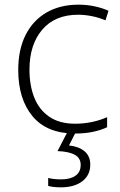

<svg xmlns="http://www.w3.org/2000/svg" viewBox="-20 -561 515 821"><path d="M301 10Q181 10 119.5 -63.5Q58 -137 58 -262Q58 -349 89.5 -411.5Q121 -474 179 -507.5Q237 -541 315 -541Q352 -541 384.5 -534Q417 -527 444 -515L431 -474Q403 -486 372.5 -492Q342 -498 314 -498Q215 -498 160.5 -434Q106 -370 106 -263Q106 -196 126.5 -144Q147 -92 190.5 -62Q234 -32 301 -32Q339 -32 374 -39.5Q409 -47 438 -60V-17Q413 -5 378.5 2.5Q344 10 301 10ZM366 143Q366 188 332 214Q298 240 241 240Q207 240 186 234V200Q198 203 211.5 204.5Q225 206 242 206Q280 206 302.5 190.5Q325 175 325 144Q325 115 300 101Q275 87 226 85L270 0H306L275 61Q316 65 341 85.5Q366 106 366 143Z"/></svg>

Font: Noto Sans Thaana ExtraLight
Style: Regular
Weight: 200
Designer: David Williams
Foundry: Google Inc.
Version: Version 3.001; ttfautohint (v1.8.4.7-5d5b)